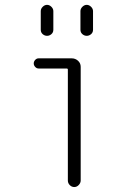

<svg xmlns="http://www.w3.org/2000/svg" viewBox="-20 -755 540 775"><path d="M135.7 -478.5Q127.9 -478.5 122.1 -484.9Q116.2 -491.2 116.2 -499Q116.2 -506.8 122.1 -513.2Q127.9 -519.5 135.7 -519.5H269.5Q284.2 -519.5 294.9 -509.8Q305.7 -500 305.7 -485.4V-26.4Q305.7 -16.6 297.9 -8.3Q290 0 279.8 0Q269.5 0 261.7 -7.8Q253.9 -15.6 253.9 -26.4V-473.6Q253.9 -478.5 249 -478.5ZM304.7 -634.8V-710Q304.7 -719.7 312.5 -727.5Q320.3 -735.4 330.1 -735.4Q339.8 -735.4 347.7 -727.5Q355.5 -719.7 355.5 -710V-634.8Q355.5 -624 347.7 -617.2Q339.8 -610.4 330.1 -610.4Q320.3 -610.4 312.5 -617.2Q304.7 -624 304.7 -634.8ZM144.5 -710Q144.5 -719.7 152.3 -727.5Q160.2 -735.4 169.9 -735.4Q179.7 -735.4 187.5 -727.5Q195.3 -719.7 195.3 -710V-634.8Q195.3 -624 187.5 -617.2Q179.7 -610.4 169.9 -610.4Q160.2 -610.4 152.3 -617.2Q144.5 -624 144.5 -634.8Z"/></svg>

Font: Rounded-L Mgen+ 1mn light
Style: Regular
Weight: 200
Designer: [Source Han Sans]
Ryoko NISHIZUKA  (kana & ideographs); Paul D. Hunt (Latin, Greek & Cyrillic); Wenlong ZHANG  (bopomofo
Version: Version 1.059.20150602